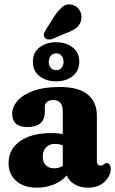

<svg xmlns="http://www.w3.org/2000/svg" viewBox="-20 -854 530 884"><path d="M19.5 -102Q19.5 -167.5 72.8 -204.5Q126 -241.5 218.5 -241.5Q245.5 -241.5 269 -237V-342Q269 -393.5 225 -393.5Q208 -393.5 197.2 -385.5Q186.5 -377.5 186.5 -364V-341Q186.5 -269 106.5 -269Q70 -269 53 -285.2Q36 -301.5 36 -330Q36 -361.5 60.5 -389.8Q85 -418 133.5 -435.8Q182 -453.5 254.5 -453.5Q343 -453.5 384.5 -418.5Q426 -383.5 426 -322V-112.5Q426 -104.5 429.8 -98Q433.5 -91.5 443.5 -91.5Q452 -91.5 459.5 -98.5Q466 -103.5 471.5 -103.5Q480 -103.5 485 -95.5Q490 -87.5 490 -76.5Q490 -45 462 -17.5Q434 10 385.5 10Q349.5 10 323.2 -5.5Q297 -21 287.5 -46.5Q265 -19.5 228.5 -4.8Q192 10 150 10Q89 10 54.2 -21.2Q19.5 -52.5 19.5 -102ZM177 -133.5Q177 -107 191.2 -93Q205.5 -79 229.5 -79Q251 -79 269 -90.5V-184.5Q252.5 -191.5 233 -191.5Q207.5 -191.5 192.2 -175.8Q177 -160 177 -133.5ZM230 -779Q249.5 -808.5 270.2 -824.2Q291 -840 318 -830Q341 -821.5 350 -800.2Q359 -779 352.5 -757Q346 -736.5 330.2 -724.5Q314.5 -712.5 285 -702L220 -674Q210.5 -671 200.5 -672.5Q190.5 -674 185 -682Q180 -691 182.8 -700Q185.5 -709 191 -717ZM238 -479.5Q193 -479.5 162.2 -503Q131.5 -526.5 131.5 -570Q131.5 -612.5 162.2 -636Q193 -659.5 238 -659.5Q284.5 -659.5 314.8 -635.5Q345 -611.5 345 -570Q345 -528 314.8 -503.8Q284.5 -479.5 238 -479.5ZM239 -608.5Q223.5 -608.5 214 -597.5Q204.5 -586.5 204.5 -569.5Q204.5 -552.5 214 -541.8Q223.5 -531 239 -531Q254 -531 263.2 -541.8Q272.5 -552.5 272.5 -569.5Q272.5 -586.5 263.2 -597.5Q254 -608.5 239 -608.5Z"/></svg>

Font: Fraunces 144pt S100
Style: Bold
Weight: 700
Version: Version 1.000; ttfautohint (v1.8.3)